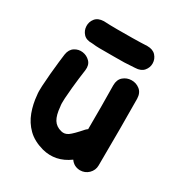

<svg xmlns="http://www.w3.org/2000/svg" viewBox="-171 -845 928 981"><g transform="rotate(30 293.0 -354.5)"><path d="M218 5Q303 27 378 -28Q398 1 434 2Q463 2 484 -18Q505 -39 505 -67Q507 -304 505 -461Q504 -495 482.5 -512Q461 -529 433.5 -528.5Q406 -528 385.5 -510.5Q365 -493 365 -459Q367 -334 366 -201Q360 -197 354 -191Q313 -144 294 -131Q274 -117 252 -123Q220 -131 204.5 -156Q189 -181 185 -230Q182 -246 184 -278Q186 -310 189.5 -344.5Q193 -379 196 -403L203 -455Q207 -487 189 -505.5Q171 -524 145.5 -527.5Q120 -531 98 -517Q76 -503 71 -471Q69 -456 65 -422.5Q61 -389 57.5 -349.5Q54 -310 52 -275Q50 -240 53 -221Q57 -171 74 -125Q91 -79 125.5 -45Q160 -11 218 5ZM208 -588H295Q356 -587 417 -592Q451 -593 467.5 -612.5Q484 -632 483.5 -657Q483 -682 466 -701Q449 -720 416 -720Q375 -718 329 -717.5Q283 -717 239 -717Q195 -717 160 -719Q126 -718 110 -698Q94 -678 95 -652.5Q96 -627 113 -608.5Q130 -590 164 -591Q189 -588 208 -588Z"/></g></svg>

Font: Balsamiq Sans
Style: Bold
Weight: 700
Designer: Michael Angeles
Foundry: Balsamiq SRL
Version: Version 1.020; ttfautohint (v1.8.4.7-5d5b);gftools[0.9.26]